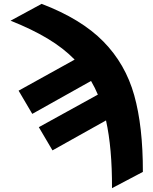

<svg xmlns="http://www.w3.org/2000/svg" viewBox="-20 -775 800 1002"><path d="M725.6 122.1 564.5 207Q565.4 -2 533.2 -146.5L253.9 9.8L182.6 -111.3L490.7 -281.2Q476.1 -316.4 455.1 -352.5L148.4 -180.7L77.1 -301.8L369.6 -463.9Q310.5 -524.4 228.3 -573.7Q146 -623 35.2 -667L197.3 -754.9Q404.3 -675.8 519.5 -558.3Q634.8 -440.9 680.4 -278.1Q726.1 -115.2 725.6 122.1Z"/></svg>

Font: Pretendard GOV Black
Style: Regular
Weight: 900
Designer: Base glyphs from Inter by Rasmus Andersson; Hangeul glyphs from Noto Sans CJK(Source Han Sans) by Jang Soo-young and Kan
Foundry: Kil Hyung-jin
Version: Version 1.309